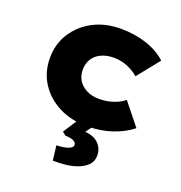

<svg xmlns="http://www.w3.org/2000/svg" viewBox="-140 -664 971 1030"><g transform="rotate(20 345.5 -149.0)"><path d="M382 10Q291 10 221 -26Q151 -62 111 -124.5Q71 -187 71 -267Q71 -347 111 -409.5Q151 -472 219.5 -508Q288 -544 376 -544Q456 -544 524 -521.5Q592 -499 637 -457L536 -331Q519 -346 496.5 -358.5Q474 -371 448.5 -378Q423 -385 393 -385Q352 -385 321 -370Q290 -355 274 -328.5Q258 -302 258 -268Q258 -234 274 -208Q290 -182 320.5 -166Q351 -150 392 -150Q426 -150 452.5 -156.5Q479 -163 500 -173Q521 -183 536 -196L636 -71Q590 -34 525 -12Q460 10 382 10ZM274 246 264 162Q283 162 304.5 158.5Q326 155 340.5 147Q355 139 355 128Q355 117 346 110Q337 103 322.5 100Q308 97 292 97L272 81L340 -24H432L385 41Q438 46 463.5 73.5Q489 101 489 139Q489 172 469 193Q449 214 416.5 226.5Q384 239 347 243Q310 247 274 246Z"/></g></svg>

Font: Lexend Exa ExtraBold
Style: Regular
Weight: 800
Designer: Bonnie Shaver-Troup, Thomas Jockin
Foundry: Lexend
Version: Version 1.007